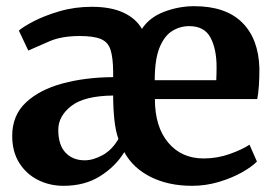

<svg xmlns="http://www.w3.org/2000/svg" viewBox="-20 -590 890 621"><path d="M185.5 11Q140.5 11 102.8 -8Q65 -27 42.2 -63.2Q19.5 -99.5 19.5 -150.5Q19.5 -217 63.8 -258.5Q108 -300 182.2 -320Q256.5 -340 346 -340.5V-358Q345.5 -404 337.5 -429Q329.5 -454 306.2 -463.8Q283 -473.5 238 -473.5Q180 -473.5 140.8 -456.8Q101.5 -440 71.5 -426.5L41 -491Q53.5 -502.5 88.2 -520.8Q123 -539 172.2 -553.5Q221.5 -568 277 -568Q339 -568 379.5 -549Q420 -530 439 -496.5Q463 -533.5 510.5 -551.8Q558 -570 608 -570Q710 -570 763.2 -517.2Q816.5 -464.5 819 -368.5Q819 -304.5 812 -269.5H481Q481 -180 524 -128.8Q567 -77.5 638.5 -77.5Q682.5 -77.5 723.2 -92Q764 -106.5 787 -122L811 -67.5Q794.5 -50.5 762 -32.2Q729.5 -14 687.5 -1.5Q645.5 11 601.5 11Q524.5 11 467.2 -17.8Q410 -46.5 382 -98Q354 -52 304.2 -20.5Q254.5 11 185.5 11ZM480.5 -330.5H679.5Q680 -339 680.2 -351.5Q680.5 -364 680.5 -373Q680.5 -431.5 660.8 -468.5Q641 -505.5 592 -505.5Q562.5 -505.5 537 -489.8Q511.5 -474 496 -436Q480.5 -398 480.5 -330.5ZM254 -71.5Q281 -71.5 311.8 -88.2Q342.5 -105 363 -140.5Q353.5 -167.5 349.8 -204Q346 -240.5 346 -281Q252.5 -280 210.5 -247.2Q168.5 -214.5 168.5 -170Q168.5 -121 192 -96.2Q215.5 -71.5 254 -71.5Z"/></svg>

Font: Merriweather
Style: Bold
Weight: 700
Designer: Eben Sorkin
Foundry: Eben Sorkin
Version: Version 2.100; ttfautohint (v1.7.19-72a1) -l 8 -r 50 -G 200 